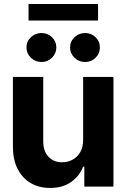

<svg xmlns="http://www.w3.org/2000/svg" viewBox="-20 -929 629 956"><path d="M393.9 -232V-545.9H544.9V0H399.8V-99.2H393.9Q375.6 -51.6 333 -22.1Q290.3 7.3 228.9 6.8Q174.1 6.8 132.5 -17.7Q90.9 -42.3 67.6 -88.3Q44.3 -134.4 44.3 -198V-545.9H195.3V-224.6Q195.3 -177 221.2 -148.8Q247.1 -120.6 290.2 -121.1Q317.4 -121.1 340.9 -133.6Q364.5 -146.1 379.2 -170.8Q393.9 -195.6 393.9 -232ZM186.7 -620.3Q155.8 -620.1 133.7 -641.6Q111.7 -663 111.9 -692.2Q111.7 -722.8 133.7 -743.6Q155.8 -764.4 186.7 -764.6Q217.3 -764.4 238.8 -743.6Q260.4 -722.8 260.4 -692.2Q260.4 -663 238.8 -641.6Q217.3 -620.1 186.7 -620.3ZM403.7 -620.3Q373 -620.1 351 -641.6Q328.9 -663 328.9 -692.2Q328.9 -722.8 351 -743.6Q373 -764.4 403.7 -764.6Q434.6 -764.4 456.1 -743.6Q477.5 -722.8 477.3 -692.2Q477.5 -663 456.1 -641.6Q434.6 -620.1 403.7 -620.3ZM468.2 -909.2V-826.8H122.1V-909.2Z"/></svg>

Font: Inter Tight
Style: Regular
Weight: 400
Designer: Rasmus Andersson
Foundry: rsms
Version: Version 3.002